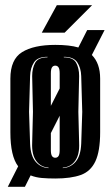

<svg xmlns="http://www.w3.org/2000/svg" viewBox="-20 -676 423 740"><path d="M10 44 50 -35Q20 -74 20 -166V-373Q20 -447 65 -475Q110 -503 193 -503Q248 -503 282 -493L316 -560H383L334 -464Q366 -432 366 -373V-167Q366 -93 347.5 -54Q329 -15 291 -1.5Q253 12 193 12Q165 12 141.5 10Q118 8 98 0L76 44ZM167 -28V-30Q137 -32 119.5 -56Q102 -80 104 -125L107 -245L104 -383Q104 -413 115.5 -434Q127 -455 163 -455V-457Q125 -457 111 -435.5Q97 -414 96 -383L92 -245L96 -122Q98 -75 117.5 -52.5Q137 -30 167 -28ZM222 -28Q252 -30 271.5 -52.5Q291 -75 293 -122L297 -245L293 -383Q292 -414 278 -435.5Q264 -457 226 -457V-455Q262 -455 273.5 -434Q285 -413 285 -383L282 -245L285 -125Q287 -80 269.5 -56Q252 -32 222 -30ZM176 -268 210 -335V-393Q210 -410 205.5 -416.5Q201 -423 193 -423Q185 -423 180.5 -416.5Q176 -410 176 -393ZM193 -68Q201 -68 205.5 -74.5Q210 -81 210 -98V-230L176 -163V-98Q176 -81 180.5 -74.5Q185 -68 193 -68ZM141 -550 199 -656H335L229 -550Z"/></svg>

Font: Alumni Sans Inline One
Style: Regular
Weight: 400
Designer: Robert E. Leuschke
Foundry: Robert E. Leuschke
Version: Version 1.100; ttfautohint (v1.8.3)